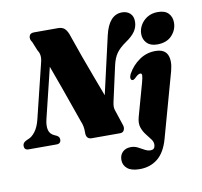

<svg xmlns="http://www.w3.org/2000/svg" viewBox="-125 -833 1236 1176"><g transform="rotate(-10 493.0 -245.0)"><path d="M140 -164Q130 -123.5 137 -96.2Q144 -69 173.5 -57L184.5 -52Q201.5 -43 201.5 -26.5Q201.5 0 174 0H1Q-14 0 -20.2 -7Q-26.5 -14 -26.5 -25.5Q-26.5 -45 -6.5 -55L8.5 -62Q31 -69.5 52 -96.8Q73 -124 84.5 -170L168.5 -513Q180 -557.5 159.5 -586.5L136 -644Q122 -662 127 -681Q132 -700 156.5 -700H306Q330.5 -700 344.5 -688.8Q358.5 -677.5 368.5 -653Q396 -572 421 -503.5Q446 -435 469.5 -372.2Q493 -309.5 517 -245.5L599 -604.5Q627.5 -727 709 -727Q739.5 -727 759 -708.8Q778.5 -690.5 778 -657Q777.5 -624.5 759.5 -597.8Q741.5 -571 701.5 -544Q662 -517 641.8 -489Q621.5 -461 611 -413.5L563 -197Q559 -178.5 559 -165.8Q559 -153 565 -137.5L594 -50Q601.5 -31 594.8 -15.5Q588 0 570 0H393Q357.5 0 358.5 -42Q360 -80.5 345 -114Q332.5 -149.5 312.5 -206.2Q292.5 -263 267.8 -332.8Q243 -402.5 216 -475.5ZM888 -496Q847 -496 824.5 -518.8Q802 -541.5 802 -576Q802 -604.5 817 -630.8Q832 -657 859.5 -674Q887 -691 925 -691Q969.5 -691 990.8 -668.2Q1012 -645.5 1012 -611Q1012 -565.5 979.8 -530.8Q947.5 -496 888 -496ZM943 -320 831.5 81Q809 162.5 762.5 200Q716 237.5 650.5 237.5Q598.5 237.5 573.5 216.5Q548.5 195.5 548.5 163Q548.5 132.5 567.5 113.8Q586.5 95 619 95Q642 95 661.8 105.2Q681.5 115.5 699.5 125.5Q717.5 135.5 735.5 135.5Q760.5 135.5 763.5 110Q766 90.5 752.8 72.2Q739.5 54 723 33.5Q706.5 13 697.5 -13.8Q688.5 -40.5 698.5 -77.5L755.5 -282Q764 -313.5 764 -326Q764 -338.5 754 -338.5Q747.5 -338.5 739.2 -333.5Q731 -328.5 717 -314.5Q712.5 -311 709.2 -309.2Q706 -307.5 701.5 -307.5Q693 -307.5 690.2 -318Q687.5 -328.5 697 -348Q724 -396.5 768.8 -427.5Q813.5 -458.5 868.5 -458.5Q925.5 -458.5 942.8 -421Q960 -383.5 943 -320Z"/></g></svg>

Font: Fraunces 144pt Soft Black
Style: Italic
Weight: 900
Italic angle: -16°
Version: Version 1.000;[b76b70a41]